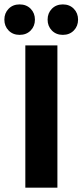

<svg xmlns="http://www.w3.org/2000/svg" viewBox="-39 -860 378 880"><path d="M77.1 -651.9H224.1V0H77.1ZM299.3 -720.2Q279.8 -700.2 249 -700.2Q218.3 -700.2 198.7 -720.2Q179.2 -740.2 179.2 -770Q179.2 -799.8 198.7 -819.8Q218.3 -839.8 249 -839.8Q279.8 -839.8 299.3 -819.8Q318.8 -799.8 318.8 -770Q318.8 -740.2 299.3 -720.2ZM50.8 -700.2Q20 -700.2 0.5 -720.2Q-19 -740.2 -19 -770Q-19 -799.8 0.5 -819.8Q20 -839.8 50.8 -839.8Q82 -839.8 101.6 -819.8Q121.1 -799.8 121.1 -770Q121.1 -740.2 101.6 -720.2Q82 -700.2 50.8 -700.2Z"/></svg>

Font: SourceSansPro-Bold
Style: Bold
Weight: 700
Designer: Paul D. Hunt
Foundry: Adobe Systems Incorporated
Version: Version 1.050;PS Version 1.000;hotconv 1.0.70;makeotf.lib2.5